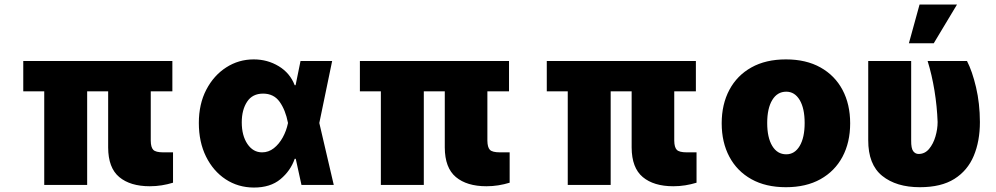

<svg xmlns="http://www.w3.org/2000/svg" viewBox="-20 -814 4382 845"><path d="M738.6 -545.5V-411.9H643.5V-194.6Q643.8 -165.8 654.5 -154.7Q665.1 -143.5 698.9 -143.5H741.5V-9.9Q717.3 -2.5 691.8 1.6Q666.2 5.7 639.2 5.7Q553.3 5.7 504.8 -34.8Q456.3 -75.3 456 -164.8V-411.9H363.6V0H174.7V-411.9H82.4V-545.5Z M1096.6 11.4Q1027.7 11 973 -25Q918.3 -61.1 886.7 -125Q855.1 -188.9 855.1 -272.7Q855.1 -356.5 888 -419.4Q920.8 -482.2 975.7 -517.4Q1030.5 -552.6 1096.6 -552.6Q1157.3 -552.6 1206.9 -522.5Q1256.4 -492.5 1277 -438.9H1280.9L1302.6 -545.5H1441.8L1385.3 -272.7L1448.9 0H1306.8L1281.6 -115.1H1277Q1258.9 -62.5 1214.3 -25.4Q1169.7 11.7 1096.6 11.4ZM1247.5 -272.7 1247.2 -274.1Q1236.5 -329.5 1210.8 -365.8Q1185 -402 1137.8 -402Q1090.9 -402 1067.5 -366.3Q1044 -330.6 1044 -275.6Q1044 -217.3 1068.9 -180.4Q1093.8 -143.5 1133.5 -143.5Q1161.9 -143.5 1185 -161.6Q1208.1 -179.7 1224.3 -209Q1240.4 -238.3 1247.2 -271.3Z M2220.2 -545.5V-411.9H2125V-194.6Q2125.4 -165.8 2136 -154.7Q2146.7 -143.5 2180.4 -143.5H2223V-9.9Q2198.9 -2.5 2173.3 1.6Q2147.7 5.7 2120.7 5.7Q2034.8 5.7 1986.3 -34.8Q1937.9 -75.3 1937.5 -164.8V-411.9H1845.2V0H1656.2V-411.9H1563.9V-545.5Z M3042.6 -545.5V-411.9H2947.4V-194.6Q2947.8 -165.8 2958.5 -154.7Q2969.1 -143.5 3002.8 -143.5H3045.5V-9.9Q3021.3 -2.5 2995.7 1.6Q2970.2 5.7 2943.2 5.7Q2857.2 5.7 2808.8 -34.8Q2760.3 -75.3 2759.9 -164.8V-411.9H2667.6V0H2478.7V-411.9H2386.4V-545.5Z M3438.9 9.9Q3350.1 9.9 3286.9 -25.4Q3223.7 -60.7 3190 -124.1Q3156.2 -187.5 3156.2 -271.3Q3156.2 -355.1 3190 -418.5Q3223.7 -481.9 3286.9 -517.2Q3350.1 -552.6 3438.9 -552.6Q3527.7 -552.6 3590.9 -517.2Q3654.1 -481.9 3687.9 -418.5Q3721.6 -355.1 3721.6 -271.3Q3721.6 -187.5 3687.9 -124.1Q3654.1 -60.7 3590.9 -25.4Q3527.7 9.9 3438.9 9.9ZM3440.3 -134.9Q3477.6 -134.9 3499.5 -171.7Q3521.3 -208.5 3521.3 -272.7Q3521.3 -337 3499.5 -373.8Q3477.6 -410.5 3440.3 -410.5Q3400.9 -410.5 3378.7 -373.8Q3356.5 -337 3356.5 -272.7Q3356.5 -208.5 3378.7 -171.7Q3400.9 -134.9 3440.3 -134.9Z M3801.1 -545.5H3990.1V-196Q3989.7 -160.9 3999.1 -148.6Q4008.5 -136.4 4022.7 -136.4Q4050.4 -136.4 4068.9 -158.6Q4087.4 -180.8 4096.9 -213.2Q4106.5 -245.7 4106.5 -277Q4104 -345.2 4092.7 -415Q4081.3 -484.7 4062.5 -545.5H4235.8Q4258.9 -500.7 4275.6 -429.9Q4292.3 -359 4292.6 -277Q4292.6 -192.5 4265.4 -127.8Q4238.3 -63.2 4180.2 -26.6Q4122.2 9.9 4028.4 9.9Q3924.7 9.9 3862.7 -40Q3800.8 -89.8 3801.1 -197.4ZM3980.1 -623.6 4027 -794H4191.8L4089.5 -623.6Z"/></svg>

Font: Inter UI Black
Style: Regular
Weight: 900
Designer: Rasmus Andersson
Foundry: rsms
Version: 3.2;8d6f07862